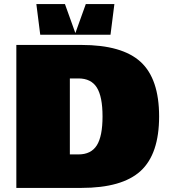

<svg xmlns="http://www.w3.org/2000/svg" viewBox="-20 -920 829 940"><path d="M378 0H60V-700H378Q578 -700 668.5 -617Q759 -534 759 -350Q759 -166 668.5 -83Q578 0 378 0ZM364 -536H322V-164H364Q426 -164 454 -208.5Q482 -253 482 -350Q482 -447 454 -491.5Q426 -536 364 -536ZM540 -900 521 -750H177L158 -900H298L349 -758L400 -900Z"/></svg>

Font: Fivo Sans Modern ExtBlk
Style: Regular
Weight: 950
Designer: Alexander Slobzheninov
Foundry: Alexander Slobzheninov
Version: 1.0